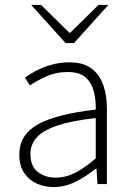

<svg xmlns="http://www.w3.org/2000/svg" viewBox="-20 -744 531 776"><path d="M197 12Q159 12 127.5 -2.5Q96 -17 77 -46Q58 -75 58 -119Q58 -199 132.5 -241Q207 -283 367 -301Q368 -338 359.5 -373Q351 -408 326.5 -430.5Q302 -453 254 -453Q206 -453 166 -434.5Q126 -416 101 -399L81 -430Q98 -443 125 -457.5Q152 -472 186.5 -482Q221 -492 260 -492Q317 -492 350 -467Q383 -442 397.5 -400Q412 -358 412 -307V0H374L370 -62H367Q331 -33 287.5 -10.5Q244 12 197 12ZM205 -26Q246 -26 284.5 -46Q323 -66 367 -104V-267Q269 -256 211.5 -236.5Q154 -217 128.5 -188.5Q103 -160 103 -122Q103 -71 133.5 -48.5Q164 -26 205 -26ZM245 -570 106 -724H146L260 -612H264L378 -724H418L279 -570Z"/></svg>

Font: Mada Light
Style: Regular
Weight: 300
Designer: Khaled Hosny
Version: Version 1.5